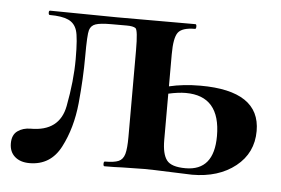

<svg xmlns="http://www.w3.org/2000/svg" viewBox="-38 -437 726 496"><g transform="rotate(5 325.5 -189.5)"><path d="M530.8 -103Q530.8 -207 440.9 -207Q421.9 -207 396 -201.2V-81.1Q396 -44.9 408 -29.1Q419.9 -13.2 457 -13.2Q530.8 -13.2 530.8 -103ZM477.1 -229Q631.8 -229 631.8 -125Q631.8 -67.9 587.9 -33Q543.9 2 475.1 2L419.9 0Q372.1 -2 351.1 -2L293 -1Q276.9 0 248 0Q245.1 0 245.1 -6.1Q245.1 -12.2 248 -12.2Q272 -12.2 283.4 -17.1Q294.9 -22 299.1 -36.4Q303.2 -50.8 303.2 -81.1V-305.2Q303.2 -358.4 296.6 -362.8Q290 -367.2 273.9 -367.2H233.9Q205.1 -367.2 193.1 -363Q181.2 -358.9 177.5 -346.9Q173.8 -335 173.8 -278.3Q173.8 -221.7 167.5 -156.7Q161.1 -91.8 135 -41.5Q108.9 8.8 54.2 8.8Q30.3 8.8 16.1 -3.7Q2 -16.1 2 -38.1Q2 -60.1 15.9 -70.1Q29.8 -80.1 49.8 -80.1Q124.5 -80.1 137.2 -146.5Q149.9 -212.9 149.9 -269Q149.9 -325.2 144 -343.5Q138.2 -361.8 121.6 -369.4Q105 -377 73.2 -377Q70.3 -377 70.1 -382.6Q69.8 -388.2 73.2 -388.2L246.1 -386.2H450.2Q453.1 -386.2 453.1 -380.1Q453.1 -374 450.2 -374Q417 -374 406.5 -360.1Q396 -346.2 396 -303.2V-220.2Q433.1 -229 477.1 -229Z"/></g></svg>

Font: Cormorant-Bold
Style: Bold
Weight: 700
Designer: Christian Thalmann (Catharsis Fonts)
Version: Version 3.000